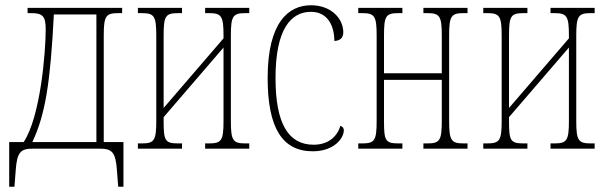

<svg xmlns="http://www.w3.org/2000/svg" viewBox="-20 -566 2314 731"><path d="M15 145H35L40 80C45 13 59 0 105 0H360C406 0 420 13 425 80L430 145H450V-25H375V-431C375 -505 383 -516 430 -516H445V-536H85V-516H100C143 -516 154 -503 154 -455C154 -367 134 -121 70 -25H15ZM103 -25C153 -130 172 -254 185 -511H347V-25Z M505 0H673V-20H658C608 -20 603 -31 603 -105V-120L831 -385V-105C831 -31 823 -20 776 -20H761V0H929V-20H914C867 -20 859 -31 859 -105V-431C859 -505 867 -516 914 -516H929V-536H761V-516H776C823 -516 831 -505 831 -431V-420L603 -155V-431C603 -505 610 -516 658 -516H673V-536H505V-516H520C567 -516 575 -505 575 -431V-105C575 -31 567 -20 520 -20H505Z M1171 10C1251 10 1289 -39 1289 -70C1289 -78 1285 -84 1276 -87C1262 -41 1225 -15 1174 -15C1077 -15 1029 -97 1029 -269C1029 -456 1088 -521 1164 -521C1230 -521 1253 -464 1253 -410C1274 -411 1287 -421 1287 -443C1287 -496 1240 -546 1164 -546C1079 -546 999 -482 999 -269C999 -77 1056 10 1171 10Z M1344 0H1512V-20H1497C1447 -20 1442 -31 1442 -105V-262H1662V-105C1662 -31 1654 -20 1607 -20H1592V0H1760V-20H1745C1698 -20 1690 -31 1690 -105V-431C1690 -505 1698 -516 1745 -516H1760V-536H1592V-516H1607C1654 -516 1662 -505 1662 -431V-287H1442V-431C1442 -505 1449 -516 1497 -516H1512V-536H1344V-516H1359C1406 -516 1414 -505 1414 -431V-105C1414 -31 1406 -20 1359 -20H1344Z M1820 0H1988V-20H1973C1923 -20 1918 -31 1918 -105V-120L2146 -385V-105C2146 -31 2138 -20 2091 -20H2076V0H2244V-20H2229C2182 -20 2174 -31 2174 -105V-431C2174 -505 2182 -516 2229 -516H2244V-536H2076V-516H2091C2138 -516 2146 -505 2146 -431V-420L1918 -155V-431C1918 -505 1925 -516 1973 -516H1988V-536H1820V-516H1835C1882 -516 1890 -505 1890 -431V-105C1890 -31 1882 -20 1835 -20H1820Z"/></svg>

Font: Noto Serif ExtraCondensed Thin
Style: Regular
Weight: 100
Width: 2
Designer: Monotype Design Team
Foundry: Monotype Imaging Inc.
Version: Version 2.013